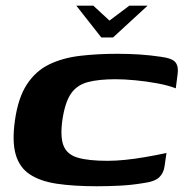

<svg xmlns="http://www.w3.org/2000/svg" viewBox="-20 -654 651 681"><path d="M250.6 -633.9H311L368.3 -581L438.7 -633.9H503.5L380.8 -521H339.4ZM33 -227.2Q44.4 -307.5 75.6 -355Q106.8 -402.6 154.8 -425.7Q202.8 -448.8 264.1 -456Q325.5 -463.2 396.2 -463.2Q438.1 -463.2 475.6 -460.7Q513 -458.2 550.8 -452.6Q591.4 -447.2 602.6 -432.6Q613.8 -418 610 -391.4L603.5 -340.8Q575.4 -351.5 536.9 -358.6Q498.5 -365.6 459.6 -369.3Q420.6 -373 389.8 -373Q330.3 -373 291.6 -362.8Q252.9 -352.6 231.6 -321.7Q210.4 -290.7 201.2 -227.9Q192.9 -167.6 205.7 -136.5Q218.4 -105.4 256.7 -94.5Q294.9 -83.6 361.2 -83.6Q390.5 -83.6 423.8 -87Q457.1 -90.3 494.1 -96.7Q531.1 -103 570.5 -111.4L563.7 -64.5Q560.6 -40.3 544.5 -24.9Q528.4 -9.4 484.8 -4Q446.7 2.3 405.8 4.5Q364.9 6.6 323.7 6.6Q241.4 6.6 181.7 -2.3Q122 -11.3 85.4 -35.8Q48.8 -60.2 35.6 -106.4Q22.4 -152.6 33 -227.2Z"/></svg>

Font: Genos Thin
Style: Italic
Weight: 100
Italic angle: -8°
Designer: Robert E. Leuschke
Foundry: Robert E. Leuschke
Version: Version 1.010